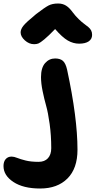

<svg xmlns="http://www.w3.org/2000/svg" viewBox="-184 -766 543 1090"><path d="M9.8 -515.1Q-19 -515.1 -43 -536.9Q-66.9 -558.6 -66.9 -582Q-66.9 -599.6 -51.5 -619.4Q-36.1 -639.2 21 -686Q69.3 -723.1 91.3 -734.6Q113.3 -746.1 146 -746.1Q171.4 -746.1 190.7 -734.1Q210 -722.2 229 -695.8Q245.1 -674.3 263.2 -657Q281.2 -639.6 293.9 -630.6Q306.6 -621.6 317.4 -612.5Q328.1 -603.5 333.5 -593Q338.9 -582.5 338.9 -567.9Q338.9 -544.4 319.6 -531.2Q300.3 -518.1 265.1 -518.1Q231.9 -518.1 200.7 -536.1Q169.4 -554.2 128.9 -601.1Q90.8 -561.5 67.6 -542.5Q44.4 -523.4 34.2 -519.3Q23.9 -515.1 9.8 -515.1ZM43.9 304.2Q-51.8 304.2 -107.9 267.1Q-164.1 230 -164.1 176.8Q-164.1 151.4 -151.6 137.2Q-139.2 123 -118.2 123Q-104.5 123 -86.4 130.4Q-68.4 137.7 -38.1 145.3Q-7.8 152.8 35.2 152.8Q69.3 152.8 88.1 132.3Q106.9 111.8 106.9 75.2Q106.9 2.9 97.9 -62Q88.9 -127 77.9 -165.8Q66.9 -204.6 57.9 -248.8Q48.8 -293 48.8 -328.1Q48.8 -381.3 72 -407.7Q95.2 -434.1 128.9 -434.1Q157.2 -434.1 172.9 -420.7Q188.5 -407.2 196.8 -371.1Q255.9 -96.7 255.9 84Q255.9 190.4 199 247.3Q142.1 304.2 43.9 304.2Z"/></svg>

Font: Shantell Sans Irregular Bouncy
Style: Bold
Weight: 700
Designer: Stephen Nixon, Anya Danilova, Shantell Martin
Foundry: Arrow Type
Version: Version 1.006;[9816181b4]